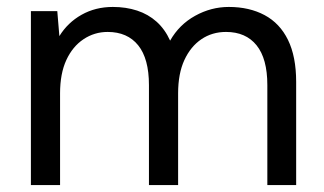

<svg xmlns="http://www.w3.org/2000/svg" viewBox="-20 -533 933 553"><path d="M69 0V-501H145L151 -429Q175 -468 215 -490.5Q255 -513 305 -513Q343 -513 375 -502.5Q407 -492 431 -470.5Q455 -449 470 -416Q496 -462 542 -487.5Q588 -513 639 -513Q698 -513 742 -489.5Q786 -466 809.5 -418Q833 -370 833 -297V0H750V-288Q750 -364 719 -402.5Q688 -441 631 -441Q591 -441 560 -420Q529 -399 511 -360Q493 -321 493 -264V0H409V-288Q409 -364 378 -402.5Q347 -441 290 -441Q252 -441 220.5 -420Q189 -399 171 -360Q153 -321 153 -264V0Z"/></svg>

Font: DVN - DM Sans
Style: Regular
Weight: 400
Designer: Colophon Foundry, Jonny Pinhorn
Foundry: Colophon Foundry
Version: Version 4.004;gftools[0.9.30]